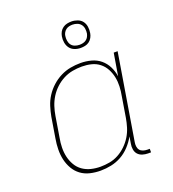

<svg xmlns="http://www.w3.org/2000/svg" viewBox="-137 -856 875 970"><g transform="rotate(-20 300.0 -371.5)"><path d="M239 8Q210 8 182.5 1.5Q155 -5 133.5 -21Q112 -37 98.5 -60.5Q85 -84 79 -110.5Q73 -137 73.5 -166Q74 -195 79 -223L97 -333Q102 -360 110.5 -387Q119 -414 134.5 -438Q150 -462 172 -482Q194 -502 220 -515Q246 -528 273 -533Q300 -538 328 -538Q357 -538 385 -530.5Q413 -523 434 -505.5Q455 -488 467.5 -463Q480 -438 484 -410L504 -530H525L449 -68Q447 -57 448.5 -45.5Q450 -34 456.5 -26Q463 -18 474 -14.5Q485 -11 496 -11H509V8H493Q478 8 463.5 3.5Q449 -1 439.5 -11.5Q430 -22 427.5 -37.5Q425 -53 428 -68L434 -105Q419 -78 398 -55.5Q377 -33 351 -18.5Q325 -4 296 2Q267 8 239 8ZM245 -11Q269 -11 294 -15.5Q319 -20 342 -32.5Q365 -45 384 -63.5Q403 -82 416.5 -104Q430 -126 437.5 -150.5Q445 -175 449 -199L467 -309Q472 -334 473 -360Q474 -386 469 -410Q464 -434 452.5 -455.5Q441 -477 422 -492Q403 -507 378.5 -513Q354 -519 328 -519Q303 -519 278 -514.5Q253 -510 229.5 -498Q206 -486 186 -467.5Q166 -449 152 -426.5Q138 -404 130 -379.5Q122 -355 118 -330L100 -220Q95 -194 94.5 -168Q94 -142 99.5 -118Q105 -94 117.5 -72.5Q130 -51 150 -37Q170 -23 194.5 -17Q219 -11 245 -11ZM356 -609Q339 -609 323.5 -615Q308 -621 298.5 -633.5Q289 -646 286 -663Q283 -680 286 -697Q288 -709 294 -720Q300 -731 310.5 -738.5Q321 -746 333 -748.5Q345 -751 356 -751Q373 -751 389 -745Q405 -739 414.5 -726.5Q424 -714 426.5 -697Q429 -680 426 -663Q424 -651 418 -640Q412 -629 402 -621.5Q392 -614 380 -611.5Q368 -609 356 -609ZM356 -626Q365 -626 374 -628Q383 -630 391 -635.5Q399 -641 403.5 -649.5Q408 -658 410 -667Q412 -680 410 -693Q408 -706 400.5 -715.5Q393 -725 381 -729.5Q369 -734 356 -734Q347 -734 338 -732Q329 -730 321.5 -724.5Q314 -719 309 -710.5Q304 -702 303 -693Q301 -680 303 -667Q305 -654 312 -644.5Q319 -635 331 -630.5Q343 -626 356 -626Z"/></g></svg>

Font: Iosevka Slab Thin Extended
Style: Italic
Weight: 100
Width: 7
Italic angle: -9°
Monospace: yes
Designer: Belleve Invis
Foundry: Belleve Invis
Version: Version 11.1.0; ttfautohint (v1.8.3)